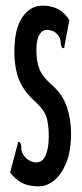

<svg xmlns="http://www.w3.org/2000/svg" viewBox="-20 -651 290 681"><path d="M118 10Q82 10 58.5 -2Q35 -14 16 -39L42 -138L44 -148L51 -146Q56 -138 55.5 -126.5Q55 -115 64 -100Q83 -75 109 -75Q131 -75 142 -100.5Q153 -126 153 -168Q153 -203 146.5 -230Q140 -257 108 -288Q68 -322 49.5 -364Q31 -406 31 -469Q31 -548 59 -589.5Q87 -631 131 -631Q196 -631 226 -579L209 -490L208 -480L201 -481Q196 -488 195.5 -500.5Q195 -513 186 -526Q176 -538 166 -541.5Q156 -545 146 -545Q130 -545 119.5 -527.5Q109 -510 109 -474Q109 -435 119.5 -407Q130 -379 166 -348Q202 -316 217 -272Q232 -228 232 -178Q232 -115 215 -73.5Q198 -32 172 -11Q146 10 118 10Z"/></svg>

Font: Inconsolata UltraCondensed ExtraBold
Style: Regular
Weight: 800
Width: 1
Monospace: yes
Designer: Raph Levien, Cyreal, Brenton Simpson
Foundry: Raph Levien, Cyreal, Google
Version: Version 3.001; ttfautohint (v1.8.2.53-6de2)